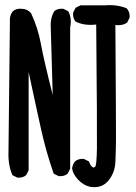

<svg xmlns="http://www.w3.org/2000/svg" viewBox="-20 -738 540 763"><path d="M340.8 4.9Q311.5 -1 290 -24.4Q268.6 -47.9 266.6 -69.3Q268.6 -85 278.3 -96.7Q292 -108.4 313.5 -106.4L333 -96.7Q337.9 -83 344.7 -76.2Q351.6 -69.3 357.9 -75.2Q364.3 -81.1 365.2 -150.4Q366.2 -219.7 362.3 -640.6Q315.4 -634.8 280.3 -652.3Q268.6 -666 270.5 -687.5L280.3 -707L299.8 -716.8H397.5Q444.3 -720.7 483.4 -705.1Q497.1 -689.5 495.1 -668L485.4 -648.4Q465.8 -634.8 438.5 -638.7Q441.4 -221.7 440.9 -178.7Q440.4 -135.7 438.5 -93.8Q436.5 -51.8 411.1 -20.5Q385.7 10.7 340.8 4.9ZM48.8 -32.2 29.3 -42Q11.7 -83 13.7 -133.8L19.5 -666Q21.5 -681.6 31.2 -693.4Q44.9 -705.1 66.4 -703.1Q89.8 -702.1 103.5 -685.5Q130.9 -627 142.6 -563Q154.3 -499 189.5 -360.4L181.6 -632.8Q179.7 -666 195.3 -693.4Q209 -705.1 231.4 -703.1L251 -693.4Q266.6 -666 258.8 -628.9V-67.4L249 -47.9Q235.4 -36.1 212.9 -38.1L193.4 -47.9Q164.1 -131.8 144.5 -218.8Q125 -305.7 93.8 -452.1V-61.5L84 -42Q70.3 -30.3 48.8 -32.2Z"/></svg>

Font: JasonHandwriting2
Style: Regular
Weight: 400
Version: Version 1.05.10